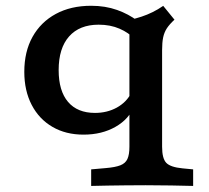

<svg xmlns="http://www.w3.org/2000/svg" viewBox="-20 -448 713 655"><path d="M264.9 11.3Q204.3 11.3 158.9 -15.2Q113.4 -41.6 88.2 -90Q62.9 -138.5 62.9 -202.9Q62.9 -271.9 91 -322.3Q119.1 -372.7 170.4 -400.5Q221.7 -428.3 290.9 -428.3Q339.2 -428.3 379.2 -414.1Q419.1 -399.9 448.9 -377L438 -315.7Q419.3 -336.4 387.9 -350.1Q356.5 -363.8 316.6 -363.8Q251.3 -363.8 215.7 -323.7Q180.1 -283.6 180.1 -208.8Q180.1 -138 212.1 -100.4Q244.1 -62.8 304.1 -62.8Q345.4 -62.8 378.4 -80.9Q411.4 -99.1 427.7 -131L438.3 -87.8Q421.2 -42.3 374.3 -15.5Q327.5 11.3 264.9 11.3ZM477.2 183.9Q440.4 183.9 408.4 184.3Q376.4 184.7 347.6 185.1Q318.8 185.5 291 186.3V129.8L341 125.4Q373.3 122.7 390.6 115.9Q408 109.1 414.7 94.3Q421.5 79.5 421.5 52.6V-208.2H533V52.6Q533 92.7 547.2 107.5Q561.4 122.3 602.3 126.3L638.9 129.8V186.3Q603.1 185.5 564.4 184.7Q525.7 183.9 477.2 183.9ZM421.5 -208.2V-416.7V-380.1Q443.5 -384.7 462.9 -391.2Q482.3 -397.6 500.7 -406.7Q519.2 -415.8 536.8 -428L575.2 -380.8Q558.7 -365.7 549.4 -351.7Q540.2 -337.6 536.6 -320.4Q533 -303.1 533 -277V-208.2Z"/></svg>

Font: Playfair 5pt SemiExpanded Light
Style: Regular
Weight: 300
Width: 6
Designer: Claus Eggers Sørensen
Foundry: Claus Eggers Sørensen
Version: Version 2.203